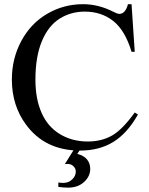

<svg xmlns="http://www.w3.org/2000/svg" viewBox="-20 -697 707 908"><path d="M602.1 -677.2 617.2 -452.1H602.1Q571.8 -553.2 515.6 -597.7Q459.5 -642.1 380.9 -642.1Q314.9 -642.1 261.7 -608.6Q208.5 -575.2 178 -502Q147.5 -428.7 147.5 -319.8Q147.5 -230 176.3 -164.1Q205.1 -98.1 262.9 -63Q320.8 -27.8 395 -27.8Q459.5 -27.8 508.8 -55.4Q558.1 -83 617.2 -165L632.3 -155.3Q582.5 -66.9 516.1 -25.9Q449.7 15.1 358.4 15.1Q193.8 15.1 103.5 -106.9Q36.1 -197.8 36.1 -320.8Q36.1 -419.9 80.6 -502.9Q125 -585.9 202.9 -631.6Q280.8 -677.2 373 -677.2Q444.8 -677.2 514.6 -642.1Q535.2 -631.3 543.9 -631.3Q557.1 -631.3 566.9 -640.6Q579.6 -653.8 585 -677.2ZM340.8 -7.8H370.1L345.7 30.8Q376.5 38.6 391.6 57.1Q406.7 75.7 406.7 102.1Q406.7 137.2 377.4 163.8Q348.1 190.4 301.8 190.4Q283.7 190.4 255.9 187V166Q269.5 168 279.3 168Q304.2 168 321.3 151.6Q338.4 135.3 338.4 114.3Q338.4 99.6 327.1 88.9Q315.9 78.1 299.3 78.1Q294.4 78.1 286.6 79.1Z"/></svg>

Font: Jameel Khushkhat-L
Style: Regular
Weight: 400
Version: Version 3.5